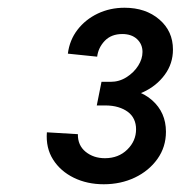

<svg xmlns="http://www.w3.org/2000/svg" viewBox="-20 -915 467 496"><path d="M248 -439Q205.1 -439 170.7 -455.8Q136.2 -472.7 117.2 -502.7Q98.1 -532.7 101.1 -573.2L181.2 -568.4Q180.7 -539.6 201.2 -522.9Q221.7 -506.3 251 -506.3Q286.1 -506.3 308.8 -528.6Q331.5 -550.8 331.5 -581.1Q331.5 -595.2 326.2 -606.7Q320.8 -618.2 310.3 -626Q299.8 -633.8 285.2 -638.2Q270.5 -642.6 252 -642.6H230L242.2 -703.6H265.6Q288.1 -703.6 306.9 -715.6Q325.7 -727.5 336.9 -745.1Q348.1 -762.7 348.1 -780.8Q348.1 -800.8 334 -814Q319.8 -827.1 295.9 -827.1Q267.6 -827.1 250.7 -809.6Q233.9 -792 231 -768.6L155.3 -776.4Q159.7 -811.5 180.2 -838.1Q200.7 -864.7 232.4 -879.9Q264.2 -895 301.8 -895Q356.4 -895 391.6 -864.7Q426.8 -834.5 426.8 -787.1Q426.8 -750.5 405.5 -721.7Q384.3 -692.9 349.9 -677Q315.4 -661.1 275.9 -661.6V-687Q336.9 -688 372.8 -656.2Q408.7 -624.5 408.7 -574.7Q408.7 -535.2 386.7 -504.4Q364.7 -473.6 328.4 -456.3Q292 -439 248 -439Z"/></svg>

Font: Reddit Sans Medium
Style: Italic
Weight: 500
Italic angle: -11.25°
Designer: Stephen Hutchings
Version: Version 1.013